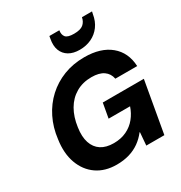

<svg xmlns="http://www.w3.org/2000/svg" viewBox="-216 -1104 1200 1271"><g transform="rotate(-30 384.0 -468.5)"><path d="M308 12Q219 12 157 -31Q95 -74 67 -151Q39 -228 54 -329Q64 -413 99 -483.5Q134 -554 189.5 -605Q245 -656 317 -684Q389 -712 475 -712Q600 -712 672.5 -652Q745 -592 750 -486H583Q575 -528 542 -551Q509 -574 450 -574Q383 -574 331.5 -544Q280 -514 248.5 -459.5Q217 -405 207 -331Q197 -264 212.5 -217Q228 -170 265.5 -145.5Q303 -121 362 -121Q417 -121 460 -141.5Q503 -162 532 -198Q561 -234 576 -279H412L432 -391H746L677 0H539L547 -98H544Q517 -63 482.5 -38.5Q448 -14 404.5 -1Q361 12 308 12ZM476 -769Q427 -769 394 -788.5Q361 -808 347 -844Q333 -880 343 -931L346 -949H422Q417 -917 432 -898.5Q447 -880 496 -880Q545 -880 567 -898.5Q589 -917 595 -949H672L668 -931Q660 -880 633 -843.5Q606 -807 565.5 -788Q525 -769 476 -769Z"/></g></svg>

Font: DM Sans 36pt Black
Style: Italic
Weight: 900
Italic angle: -10°
Designer: Colophon Foundry, Jonny Pinhorn
Foundry: Colophon Foundry
Version: Version 4.004;gftools[0.9.30]